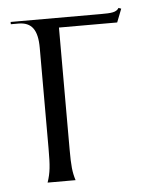

<svg xmlns="http://www.w3.org/2000/svg" viewBox="-43 -551 458 588"><g transform="rotate(-5 185.5 -257.0)"><path d="M80 0H166C158 -25 156 -45 156 -95V-470H335L351 -511L343 -514C335 -501 320 -500 288 -500H10V-493H33C74 -493 92 -469 92 -413V-105C92 -50 90 -30 80 0Z"/></g></svg>

Font: Sinistre
Style: Regular
Weight: 400
Designer: Jules Durand
Foundry: Collletttivo
Version: Version 69.420;Glyphs 3.2 (3217)